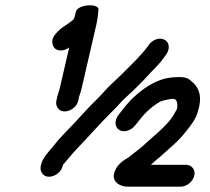

<svg xmlns="http://www.w3.org/2000/svg" viewBox="-20 -700 789 720"><path d="M217.2 -83C236 -104.5 249 -121.7 270.2 -144C308.5 -183.5 359.7 -241.7 398.6 -280C419.2 -299.5 430.2 -314.3 449.9 -333L480.3 -361C504.9 -384.5 524.6 -405.1 546 -429L561.7 -445C576 -460.3 581.3 -465.6 594.7 -484L603.5 -496C619.9 -519.5 612.7 -542.2 598.1 -550.5C577.7 -562 550.8 -549.9 539.1 -533L530.3 -521C517.7 -503.8 504.1 -491.4 490.9 -476C462.2 -446.7 431.2 -415.6 400.3 -387C378.9 -367.6 367.8 -352.2 347.6 -332C320.5 -305.9 287.9 -270.6 259.2 -239C231 -208.8 204 -183.5 181.6 -154C165.6 -134.8 138.4 -106.5 134.2 -83L132.5 -76C130.8 -65.3 133.1 -56 139.6 -48C159.8 -23.1 209.4 -44.7 215.5 -80C216.1 -80.8 216.9 -81.9 217.2 -83ZM644.6 -297 643 -290C634.9 -275.8 627.9 -262 617.6 -249.5C586.6 -211.6 548.6 -184.1 513.9 -151C500.2 -138.8 488 -130.8 474.7 -120L462.4 -110C440.5 -97.3 414.1 -80.4 407.2 -46.5C401.5 -18.3 429 0 459 0H658C680.2 0 703.5 -19.4 708.6 -41.5C713.7 -63.6 699.2 -82 676.9 -82H545.9L561.2 -96C585.8 -116 609.3 -138.3 632.7 -159C649.9 -174 665.3 -191.7 679.4 -209.5C695.4 -229.7 715.8 -254.6 722.6 -284C738.7 -335.2 727.8 -367.9 704 -390C688 -405.5 678.8 -411 650.9 -411C626.4 -411 601.4 -407.6 581.4 -400C538.8 -384.4 503.5 -357 472.5 -327L451 -303C442.1 -291.6 433.2 -280.1 424.1 -269C406.9 -246.4 412.1 -222.2 426.7 -213C446.2 -200.7 473 -212.2 485.9 -229L495.4 -240C519.4 -272.9 546.3 -299.2 580.7 -319C592.7 -324.4 606.6 -325.6 621 -329H634C644.7 -323 645.6 -312.5 644.6 -297ZM193 -329 191.1 -321C189.3 -310.3 191.7 -301 198.1 -293C218.5 -267.9 267.9 -289.4 274 -325L275.9 -333C275.7 -335 276.4 -338 278 -342C281.1 -350 284 -359.3 286.4 -370L341.4 -608C345 -623.8 349 -653.2 349.5 -665C347.9 -688.9 270.8 -683.4 264.5 -656L261 -641C260.2 -637.7 259.1 -634.3 257.7 -631C257.5 -630.3 256.9 -629 255.8 -627C245.4 -618.6 234.1 -609.9 223.2 -603C209.8 -595.5 199.9 -585.5 189.5 -574C170.1 -553.5 173.6 -528.8 187.4 -517C202.4 -506.2 223.9 -510.3 239.5 -522L204.4 -370C200.9 -354.6 195 -343.2 193 -329Z"/></svg>

Font: HoneyBee
Style: BdIt
Weight: 700
Foundry: Cannot Into Space Fonts
Version: Version 0.89